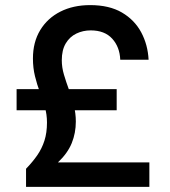

<svg xmlns="http://www.w3.org/2000/svg" viewBox="-20 -732 667 752"><path d="M82 0V-71Q108 -98 126 -124Q144 -150 154 -181Q164 -212 164 -252Q164 -284 155.5 -313Q147 -342 136 -371.5Q125 -401 117 -433.5Q109 -466 109 -503Q109 -567 137.5 -614Q166 -661 216.5 -686.5Q267 -712 333 -712Q408 -712 457.5 -683Q507 -654 533 -605.5Q559 -557 562 -498H451Q449 -548 419.5 -580.5Q390 -613 335 -613Q305 -613 279 -600.5Q253 -588 237.5 -562Q222 -536 222 -496Q222 -468 230.5 -439.5Q239 -411 250 -381Q261 -351 269 -319.5Q277 -288 277 -256Q277 -211 261 -171.5Q245 -132 207 -96H565V0ZM45 -300V-383H437V-300Z"/></svg>

Font: DM Sans 9pt
Style: Semibold
Weight: 600
Designer: Colophon Foundry, Jonny Pinhorn
Foundry: Colophon Foundry
Version: Version 4.004;gftools[0.9.30]